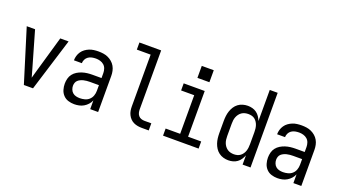

<svg xmlns="http://www.w3.org/2000/svg" viewBox="-62 -1251 3124 1776"><g transform="rotate(20 1500.0 -363.5)"><path d="M205 0 44 -520H126L226 -173Q232 -152 238 -131Q244 -110 250 -88Q256 -110 262 -131Q268 -152 274 -173L374 -520H456L295 0Z M702 8Q672 8 643 -1Q614 -10 593.5 -32Q573 -54 564.5 -83Q556 -112 556 -141Q556 -167 562.5 -192Q569 -217 584.5 -237Q600 -257 622 -270.5Q644 -284 668.5 -292Q693 -300 718 -303Q743 -306 769 -306H858V-355Q858 -376 851 -397Q844 -418 828 -432Q812 -446 791 -452Q770 -458 749 -458Q729 -458 709.5 -454Q690 -450 674 -439Q658 -428 649 -410Q640 -392 640 -373Q640 -373 640 -373Q640 -373 640 -373Q640 -373 640 -373Q640 -373 640 -373Q640 -373 640 -373Q640 -373 640 -373H562Q562 -373 562 -373Q562 -373 562 -373Q562 -396 568.5 -418Q575 -440 588 -459Q601 -478 619.5 -491.5Q638 -505 659 -513.5Q680 -522 703 -525Q726 -528 749 -528Q773 -528 797 -524.5Q821 -521 843 -511Q865 -501 883.5 -485Q902 -469 914 -448Q926 -427 931 -403Q936 -379 936 -355V0H858V-86Q849 -64 832.5 -45.5Q816 -27 795 -14.5Q774 -2 750 3Q726 8 702 8ZM732 -62Q756 -62 780.5 -68.5Q805 -75 823 -91.5Q841 -108 849.5 -131.5Q858 -155 858 -180V-236H769Q754 -236 738.5 -234.5Q723 -233 708.5 -229.5Q694 -226 680 -219.5Q666 -213 655 -203Q644 -193 639 -178.5Q634 -164 634 -149Q634 -131 641 -113Q648 -95 662 -83Q676 -71 694.5 -66.5Q713 -62 732 -62Z M1366 0Q1345 0 1324.5 -3.5Q1304 -7 1285 -16Q1266 -25 1251.5 -40Q1237 -55 1227.5 -74Q1218 -93 1214.5 -113.5Q1211 -134 1211 -155V-665H1075V-735H1289V-155Q1289 -138 1293 -122Q1297 -106 1307.5 -93.5Q1318 -81 1334 -75.5Q1350 -70 1366 -70H1434V0Z M1575 0V-70H1718V-450H1589V-520H1796V-70H1925V0ZM1691 -611V-729H1809V-611Z M2219 8Q2194 8 2169.5 1Q2145 -6 2125 -21Q2105 -36 2091.5 -57Q2078 -78 2070 -101.5Q2062 -125 2059 -150Q2056 -175 2056 -200V-320Q2056 -345 2059 -370Q2062 -395 2070 -418.5Q2078 -442 2091.5 -463Q2105 -484 2125 -499Q2145 -514 2169.5 -521Q2194 -528 2219 -528Q2242 -528 2264.5 -522Q2287 -516 2305.5 -502.5Q2324 -489 2337 -469.5Q2350 -450 2358 -429V-735H2436V0H2358V-91Q2350 -70 2337 -50.5Q2324 -31 2305.5 -17.5Q2287 -4 2264.5 2Q2242 8 2219 8ZM2249 -62Q2266 -62 2282.5 -66.5Q2299 -71 2312 -81Q2325 -91 2334.5 -105Q2344 -119 2349 -134.5Q2354 -150 2356 -166.5Q2358 -183 2358 -200V-320Q2358 -337 2356 -353.5Q2354 -370 2349 -385.5Q2344 -401 2334.5 -415.5Q2325 -430 2312 -440Q2299 -450 2282.5 -454Q2266 -458 2249 -458Q2232 -458 2215.5 -454Q2199 -450 2185 -440.5Q2171 -431 2160.5 -417Q2150 -403 2144 -387Q2138 -371 2136 -354Q2134 -337 2134 -320V-200Q2134 -183 2136 -166Q2138 -149 2144 -133Q2150 -117 2160.5 -103Q2171 -89 2185 -79.5Q2199 -70 2215.5 -66Q2232 -62 2249 -62Q2249 -62 2249 -62Q2249 -62 2249 -62Z M2702 8Q2672 8 2643 -1Q2614 -10 2593.5 -32Q2573 -54 2564.5 -83Q2556 -112 2556 -141Q2556 -167 2562.5 -192Q2569 -217 2584.5 -237Q2600 -257 2622 -270.5Q2644 -284 2668.5 -292Q2693 -300 2718 -303Q2743 -306 2769 -306H2858V-355Q2858 -376 2851 -397Q2844 -418 2828 -432Q2812 -446 2791 -452Q2770 -458 2749 -458Q2729 -458 2709.5 -454Q2690 -450 2674 -439Q2658 -428 2649 -410Q2640 -392 2640 -373Q2640 -373 2640 -373Q2640 -373 2640 -373Q2640 -373 2640 -373Q2640 -373 2640 -373Q2640 -373 2640 -373Q2640 -373 2640 -373H2562Q2562 -373 2562 -373Q2562 -373 2562 -373Q2562 -396 2568.5 -418Q2575 -440 2588 -459Q2601 -478 2619.5 -491.5Q2638 -505 2659 -513.5Q2680 -522 2703 -525Q2726 -528 2749 -528Q2773 -528 2797 -524.5Q2821 -521 2843 -511Q2865 -501 2883.5 -485Q2902 -469 2914 -448Q2926 -427 2931 -403Q2936 -379 2936 -355V0H2858V-86Q2849 -64 2832.5 -45.5Q2816 -27 2795 -14.5Q2774 -2 2750 3Q2726 8 2702 8ZM2732 -62Q2756 -62 2780.5 -68.5Q2805 -75 2823 -91.5Q2841 -108 2849.5 -131.5Q2858 -155 2858 -180V-236H2769Q2754 -236 2738.5 -234.5Q2723 -233 2708.5 -229.5Q2694 -226 2680 -219.5Q2666 -213 2655 -203Q2644 -193 2639 -178.5Q2634 -164 2634 -149Q2634 -131 2641 -113Q2648 -95 2662 -83Q2676 -71 2694.5 -66.5Q2713 -62 2732 -62Z"/></g></svg>

Font: Iosevka SS04
Style: Regular
Weight: 400
Monospace: yes
Designer: Belleve Invis
Foundry: Belleve Invis
Version: Version 19.0.0; ttfautohint (v1.8.4)